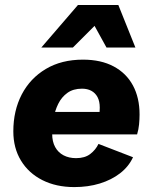

<svg xmlns="http://www.w3.org/2000/svg" viewBox="-20 -752 622 781"><path d="M282.1 9Q208.4 9 152.4 -19.3Q96.4 -47.6 65.3 -98.8Q34.2 -149.9 34.2 -217.7Q34.2 -301.8 68.4 -367.7Q102.7 -433.5 166.3 -471.4Q229.9 -509.4 317.6 -509.4Q390.8 -509.4 442.4 -481.8Q493.9 -454.3 520.8 -404.3Q547.7 -354.3 547.7 -286.4Q547.7 -266.7 545.7 -246Q543.7 -225.4 537.7 -205.4H144.1L143.7 -296.8H427.1L379.8 -271.3Q384.2 -284.6 385 -294.6Q385.8 -304.6 385.8 -313.9Q385.8 -340 376.8 -356.9Q367.7 -373.9 351.6 -382.6Q335.5 -391.3 313.6 -391.3Q277.9 -391.3 254.3 -374.3Q230.7 -357.4 217 -329.8Q203.4 -302.3 197.8 -270.1Q192.2 -238 192.2 -207.9Q192.2 -175.8 204.4 -153.8Q216.6 -131.7 238.5 -120.2Q260.5 -108.7 289.4 -108.7Q325.1 -108.7 347 -125.5Q368.9 -142.2 380.7 -166.6L521.1 -112.4Q503.5 -74.3 468.5 -47.2Q433.4 -20.1 385.8 -5.5Q338.3 9 282.1 9ZM148 -558.6 297 -731.6H461.4L530.8 -558.6H413.2L364.6 -646.8L276.4 -558.6Z"/></svg>

Font: Work Sans
Style: Italic
Weight: 400
Italic angle: -13°
Designer: Wei Huang
Foundry: Wei Huang
Version: Version 2.012